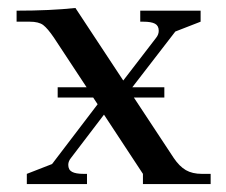

<svg xmlns="http://www.w3.org/2000/svg" viewBox="-20 -466 572 486"><path d="M22 -411.1V-439Q107.4 -439 170.9 -445.8L292 -262.2L375 -370.1Q381.8 -378.4 381.8 -388.2Q381.8 -400.9 372.3 -406Q362.8 -411.1 342.8 -411.1H335V-439H487.8V-411.1L423.8 -386.2L314.9 -245.1H396V-219.2H318.8L419.9 -65.9Q434.1 -44.9 450.4 -35.4Q466.8 -25.9 491.2 -25.9H513.2V0H341.8V-25.9L243.2 -175.8L160.2 -66.9Q152.8 -58.1 152.8 -48.8Q152.8 -36.1 162.4 -31Q171.9 -25.9 191.9 -25.9H200.2V0H47.9V-25.9L111.8 -50.8L227.1 -202.1L215.8 -219.2H126V-245.1H199.2L116.2 -371.1Q100.6 -394 89.4 -402.6Q78.1 -411.1 55.2 -411.1Z"/></svg>

Font: Dihjauti S
Style: Bold
Weight: 700
Designer: T. Christopher White
Version: Version 3.0.0